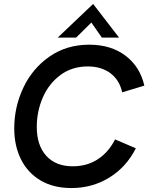

<svg xmlns="http://www.w3.org/2000/svg" viewBox="-20 -937 750 971"><path d="M52 -288Q52 -396 98 -493.5Q144 -591 230.5 -651Q317 -711 431 -711Q541 -711 614.5 -655.5Q688 -600 710 -504L598 -470Q584 -533 538 -567Q492 -601 424 -601Q344 -601 285.5 -557.5Q227 -514 196.5 -444Q166 -374 166 -295Q166 -202 214 -149Q262 -96 348 -96Q420 -96 474.5 -131.5Q529 -167 562 -232L667 -187Q619 -92 533 -39Q447 14 341 14Q250 14 185 -24.5Q120 -63 86 -131.5Q52 -200 52 -288ZM451 -917 582 -747H495L442 -823L365 -747H272Z"/></svg>

Font: Hanken Grotesk SemiBold
Style: Italic
Weight: 600
Italic angle: -8°
Designer: Alfredo Marco Pradil
Foundry: Hanken Design Co.
Version: Version 3.014